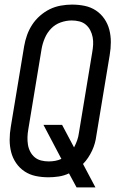

<svg xmlns="http://www.w3.org/2000/svg" viewBox="-20 -763 515 835"><path d="M313 52 280 -9Q259 1 236 4.5Q213 8 191 8Q162 8 135.5 2.5Q109 -3 87 -17.5Q65 -32 50 -54Q35 -76 28.5 -101.5Q22 -127 22 -155Q22 -183 27 -212L85 -562Q89 -586 97.5 -610Q106 -634 120 -655.5Q134 -677 154 -694.5Q174 -712 196.5 -723Q219 -734 244 -738.5Q269 -743 293 -743Q322 -743 348.5 -737.5Q375 -732 397 -717.5Q419 -703 434 -681Q449 -659 455.5 -633.5Q462 -608 462 -580Q462 -552 457 -523L399 -173Q397 -157 392.5 -140.5Q388 -124 380.5 -108Q373 -92 363 -77Q353 -62 341 -50L395 52ZM192 -61Q206 -61 220 -63.5Q234 -66 247 -72L169 -220H250L302 -122Q310 -137 315.5 -152.5Q321 -168 323 -184L381 -535Q384 -552 385 -568.5Q386 -585 383 -601Q380 -617 372.5 -631.5Q365 -646 353 -656Q341 -666 325 -670Q309 -674 292 -674Q268 -674 244 -665.5Q220 -657 202.5 -639Q185 -621 175 -597.5Q165 -574 161 -551L103 -200Q100 -183 99.5 -166.5Q99 -150 101.5 -134Q104 -118 111.5 -103.5Q119 -89 131 -79Q143 -69 159 -65Q175 -61 192 -61Z"/></svg>

Font: Iosevka QP
Style: Italic
Weight: 400
Italic angle: -9°
Designer: Belleve Invis
Foundry: Belleve Invis
Version: Version 20.0.0; ttfautohint (v1.8.4)